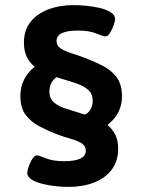

<svg xmlns="http://www.w3.org/2000/svg" viewBox="-20 -727 555 754"><path d="M249 7Q229 7 202 4.5Q175 2 148.5 -4.5Q122 -11 104.5 -21.5Q87 -32 87 -49Q87 -56 92.5 -72.5Q98 -89 107 -103Q116 -117 125 -117Q132 -117 160 -105.5Q188 -94 232 -94Q317 -94 317 -135Q317 -154 300 -164.5Q283 -175 256 -182.5Q229 -190 200 -201Q167 -214 134.5 -231Q102 -248 81 -275.5Q60 -303 60 -350Q60 -419 116 -465Q97 -480 85.5 -503Q74 -526 74 -560Q74 -608 99.5 -640.5Q125 -673 169.5 -690Q214 -707 270 -707Q289 -707 316.5 -704.5Q344 -702 370.5 -696Q397 -690 414.5 -679Q432 -668 432 -652Q432 -645 426.5 -628.5Q421 -612 412 -598Q403 -584 394 -584Q386 -584 358 -595.5Q330 -607 286 -607Q202 -607 202 -566Q202 -547 218.5 -536.5Q235 -526 260.5 -518Q286 -510 315 -499Q349 -486 382 -469.5Q415 -453 437 -425Q459 -397 459 -348Q459 -281 402 -236Q421 -221 432.5 -198.5Q444 -176 444 -143Q444 -94 418.5 -60.5Q393 -27 349 -10Q305 7 249 7ZM291 -284Q297 -282 303 -280Q309 -278 315 -277Q344 -295 344 -331Q344 -358 327 -373.5Q310 -389 282.5 -398.5Q255 -408 224 -417Q219 -419 213 -420.5Q207 -422 202 -424Q174 -404 174 -367Q174 -341 190.5 -326Q207 -311 234 -302Q261 -293 291 -284Z"/></svg>

Font: Asap Expanded SemiBold
Style: Regular
Weight: 600
Width: 7
Designer: Pablo Cosgaya
Foundry: Omnibus-Type
Version: Version 3.001; ttfautohint (v1.8.4.7-5d5b)